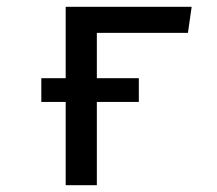

<svg xmlns="http://www.w3.org/2000/svg" viewBox="-20 -547 640 567"><path d="M266 -316H390V-246H266V0H174V-246H102V-316H174V-527H546L535 -450H266Z"/></svg>

Font: Wlorlttqgufhjawjgtejqphaquk
Style: Regular
Weight: 400
Monospace: yes
Designer: Carrois Corporate & Edenspiekermann
Foundry: Carrois Corporate GbR & Edenspiekermann AG
Version: Version 2.001